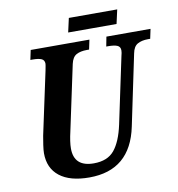

<svg xmlns="http://www.w3.org/2000/svg" viewBox="-92 -930 951 1024"><g transform="rotate(-10 384.0 -418.5)"><path d="M93 -159Q93 -175 97 -203Q101 -231 105 -252L178 -593Q184 -623 184 -628Q184 -648 168 -655Q152 -662 120 -662H108L119 -714H437L426 -662H414Q379 -662 357 -650Q335 -638 327 -602L252 -250Q239 -194 239 -159Q239 -60 346 -60Q421 -60 458 -105.5Q495 -151 514 -239L590 -598Q595 -616 595 -628Q595 -648 578.5 -655Q562 -662 530 -662H519L529 -714H768L757 -662H745Q711 -662 688.5 -649.5Q666 -637 659 -600L579 -218Q532 10 310 10Q205 10 149 -34Q93 -78 93 -159ZM349 -847H611L594 -771H332Z"/></g></svg>

Font: Noto Serif Narrow
Style: Bold Italic
Weight: 700
Width: 4
Italic angle: -12°
Designer: Monotype Design Team
Foundry: Monotype Imaging Inc.
Version: Version 1.001